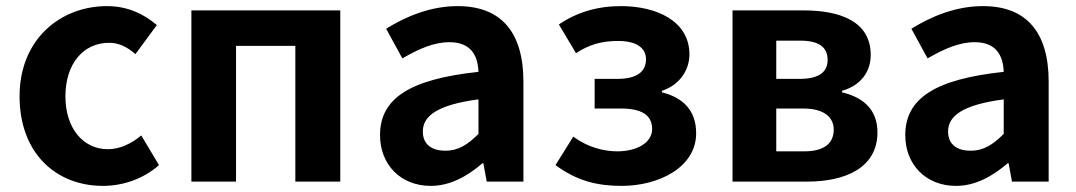

<svg xmlns="http://www.w3.org/2000/svg" viewBox="-20 -594 3521 628"><path d="M317 14C379 14 447 -7 500 -54L442 -151C411 -125 373 -106 333 -106C252 -106 194 -174 194 -279C194 -385 252 -454 337 -454C369 -454 395 -441 423 -417L493 -512C452 -547 399 -574 330 -574C178 -574 44 -466 44 -279C44 -94 162 14 317 14Z M606 0H752V-444H946V0H1093V-560H606Z M1389 14C1453 14 1509 -18 1558 -60H1561L1572 0H1692V-327C1692 -489 1619 -574 1477 -574C1389 -574 1309 -541 1243 -500L1296 -403C1348 -433 1398 -456 1450 -456C1519 -456 1543 -414 1545 -359C1320 -335 1223 -272 1223 -152C1223 -57 1289 14 1389 14ZM1437 -101C1394 -101 1363 -120 1363 -164C1363 -214 1409 -251 1545 -269V-156C1510 -121 1479 -101 1437 -101Z M2013 14C2137 14 2257 -48 2257 -158C2257 -234 2213 -275 2145 -292V-297C2206 -317 2235 -368 2235 -416C2235 -525 2128 -574 2011 -574C1934 -574 1867 -554 1808 -514L1864 -420C1908 -449 1949 -460 2002 -460C2059 -460 2093 -439 2093 -400C2093 -359 2062 -336 2000 -336H1925V-239H2011C2078 -239 2113 -218 2113 -172C2113 -127 2063 -99 1999 -99C1955 -99 1903 -112 1855 -147L1797 -54C1868 -1 1937 14 2013 14Z M2376 0H2620C2748 0 2850 -47 2850 -161C2850 -237 2802 -276 2734 -292V-297C2798 -315 2828 -362 2828 -414C2828 -522 2732 -560 2608 -560H2376ZM2519 -336V-461H2598C2661 -461 2687 -438 2687 -398C2687 -360 2661 -336 2596 -336ZM2519 -99V-239H2608C2676 -239 2707 -210 2707 -170C2707 -127 2678 -99 2611 -99Z M3107 14C3171 14 3227 -18 3276 -60H3279L3290 0H3410V-327C3410 -489 3337 -574 3195 -574C3107 -574 3027 -541 2961 -500L3014 -403C3066 -433 3116 -456 3168 -456C3237 -456 3261 -414 3263 -359C3038 -335 2941 -272 2941 -152C2941 -57 3007 14 3107 14ZM3155 -101C3112 -101 3081 -120 3081 -164C3081 -214 3127 -251 3263 -269V-156C3228 -121 3197 -101 3155 -101Z"/></svg>

Font: Source Han Sans Old Style Bold
Style: Regular
Weight: 700
Designer: Ryoko NISHIZUKA (kana & ideographs); Paul D. Hunt (Latin, Greek & Cyrillic); Wenlong ZHANG (bopomofo); Sandoll Communica
Foundry: Adobe Systems Incorporated
Version: Version 1.004;PS 1.004;hotconv 1.0.81;makeotf.lib2.5.63406